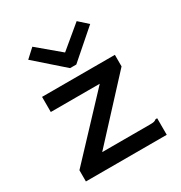

<svg xmlns="http://www.w3.org/2000/svg" viewBox="-165 -816 880 934"><g transform="rotate(-30 275.0 -349.0)"><path d="M48 -63 344 -378H69V-463H478V-398L188 -84H456Q473 -84 480 -86Q487 -88 493 -93H502V0H48ZM150 -698 274 -594 399 -698 449 -653 292 -516H257L101 -653Z"/></g></svg>

Font: Inconsolata SemiExpanded SemiBold
Style: Regular
Weight: 600
Width: 6
Monospace: yes
Designer: Raph Levien, Cyreal, Brenton Simpson
Foundry: Raph Levien, Cyreal, Google
Version: Version 3.001; ttfautohint (v1.8.2.53-6de2)